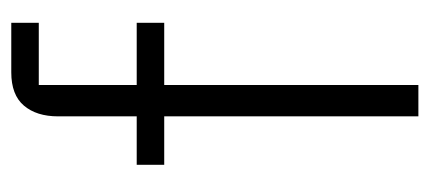

<svg xmlns="http://www.w3.org/2000/svg" viewBox="-236 -544 780 349"><g transform="rotate(-90 154.5 -370.0)"><path d="M117 -462H29V-512H117V-655Q117 -694 136.5 -717Q156 -740 197 -740H287V-690H174V-512H287V-462H174V0H117Z"/></g></svg>

Font: IBM Plex Thai Light
Style: Regular
Weight: 300
Designer: Mike Abbink, Paul van der Laan, Pieter van Rosmalen, Ben Mitchell, Mark Frömberg
Foundry: Bold Monday
Version: Version 1.0